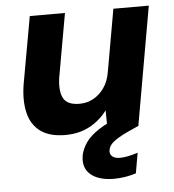

<svg xmlns="http://www.w3.org/2000/svg" viewBox="-52 -549 732 810"><g transform="rotate(-5 314.5 -143.5)"><path d="M210 12Q144 12 105.5 -16Q67 -44 54.5 -95.5Q42 -147 53 -216L104 -501H253L205 -231Q197 -175 213 -144.5Q229 -114 281 -114Q313 -114 339.5 -128.5Q366 -143 385 -169.5Q404 -196 411 -235L458 -501H608L520 0H389L388 -77Q359 -37 314 -12.5Q269 12 210 12ZM397 214Q358 214 328 202Q298 190 283.5 165.5Q269 141 275 104Q281 76 299 50Q317 24 354.5 -0.5Q392 -25 454 -50L501 -69L521 0L468 24Q429 43 411 58Q393 73 390 91Q387 108 398 118Q409 128 431 128Q447 128 466.5 124Q486 120 507 113L492 199Q471 206 446.5 210Q422 214 397 214Z"/></g></svg>

Font: DM Sans 17pt Black
Style: Italic
Weight: 900
Italic angle: -10°
Version: Version 4.004;gftools[0.9.30]